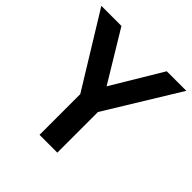

<svg xmlns="http://www.w3.org/2000/svg" viewBox="-184 -848 996 996"><g transform="rotate(45 314.5 -350.0)"><path d="M249.5 0V-299L3 -700H150.5L317.5 -424L483 -700H626.5L380 -298V0Z"/></g></svg>

Font: Geologica Medium
Style: Regular
Weight: 500
Designer: Sindre Bremnes, Frode Helland
Foundry: Monokrom Skriftforlag AS
Version: Version 1.010;gftools[0.9.28]